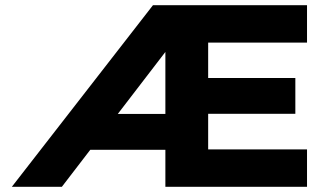

<svg xmlns="http://www.w3.org/2000/svg" viewBox="-20 -720 1296 740"><path d="M25.6 0 569.6 -700H1163.3V-555.9H782.3V-419.5H1118.3V-281.3H782.3V-144.1H1163.3V0H617.4V-142.7H312L415.1 -281H617.4V-565L644.4 -555L218.4 0Z"/></svg>

Font: Lexend Exa
Style: Regular
Weight: 400
Designer: Bonnie Shaver-Troup, Thomas Jockin
Foundry: Lexend
Version: Version 1.007